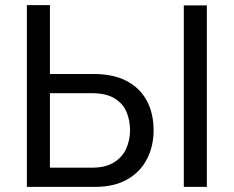

<svg xmlns="http://www.w3.org/2000/svg" viewBox="-20 -730 913 750"><path d="M85 0V-710H175V-441H345Q423 -441 475 -413.5Q527 -386 553.5 -336.5Q580 -287 580 -221Q580 -159 554 -108.5Q528 -58 477 -29Q426 0 351 0ZM175 -75H339Q392 -75 425 -95.5Q458 -116 473 -149.5Q488 -183 488 -221Q488 -259 474.5 -292Q461 -325 428 -345.5Q395 -366 338 -366H175ZM698 0V-709H788V0Z"/></svg>

Font: YasnoRaleway Medium
Style: Regular
Weight: 500
Designer: Matt McInerney, Pablo Impallari, Rodrigo Fuenzalida
Foundry: Matt McInerney, Pablo Impallari, Rodrigo Fuenzalida
Version: Version 4.026